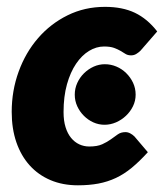

<svg xmlns="http://www.w3.org/2000/svg" viewBox="-20 -546 492 574"><path d="M15 0ZM422 -91Q397 -63.5 374 -44.5Q351 -25.5 326.5 -14Q302 -2.5 274.2 2.8Q246.5 8 213 8Q167.5 8 131 -7.5Q94.5 -23 68.8 -51.5Q43 -80 29 -120.5Q15 -161 15 -211.5Q15 -275 35.8 -332Q56.5 -389 93.8 -432Q131 -475 182 -500.2Q233 -525.5 294 -525.5Q346 -525.5 383.2 -507.8Q420.5 -490 450 -452L400 -394.5Q394.5 -389 387.5 -384.8Q380.5 -380.5 372 -380.5Q362 -380.5 355.2 -384.8Q348.5 -389 340.5 -393.8Q332.5 -398.5 321 -402.8Q309.5 -407 291 -407Q268 -407 246.2 -393.8Q224.5 -380.5 207.5 -355.5Q190.5 -330.5 180.2 -294Q170 -257.5 170 -211Q170 -185 176 -165.8Q182 -146.5 192.5 -133.8Q203 -121 217 -114.5Q231 -108 247 -108Q271 -108 285.8 -114.8Q300.5 -121.5 311.5 -129.5Q322.5 -137.5 332 -144.2Q341.5 -151 355 -151Q362.5 -151 369.5 -147.2Q376.5 -143.5 382 -138L422 -91ZM385.5 -263Q385.5 -244.5 377.5 -228.2Q369.5 -212 356.5 -199.8Q343.5 -187.5 326.8 -180.2Q310 -173 292.5 -173Q275 -173 259 -180.2Q243 -187.5 230.8 -199.8Q218.5 -212 211 -228.2Q203.5 -244.5 203.5 -263Q203.5 -281.5 211 -298Q218.5 -314.5 231.2 -327Q244 -339.5 260 -346.8Q276 -354 293.5 -354Q311.5 -354 328 -347Q344.5 -340 357.2 -327.5Q370 -315 377.8 -298.5Q385.5 -282 385.5 -263Z"/></svg>

Font: Lato Black
Style: Italic
Weight: 900
Italic angle: -7°
Designer: Lukasz Dziedzic
Foundry: tyPoland Lukasz Dziedzic
Version: Version 2.007; 2014-02-27